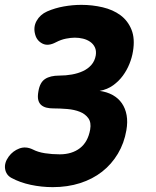

<svg xmlns="http://www.w3.org/2000/svg" viewBox="-23 -760 643 790"><path d="M24 -28Q2 -40 -2 -65Q-6 -90 13 -116Q30 -139 56.5 -149Q83 -159 112 -145Q133 -134 162 -129.5Q191 -125 223 -125Q273 -125 306 -150.5Q339 -176 348 -227Q353 -256 340.5 -273.5Q328 -291 305.5 -300Q283 -309 253.5 -311.5Q224 -314 195 -314Q181 -314 168.5 -317Q156 -320 147 -327.5Q138 -335 134.5 -348.5Q131 -362 135 -384Q141 -421 162.5 -435Q184 -449 221 -449Q248 -449 273 -453.5Q298 -458 318.5 -467.5Q339 -477 353 -493Q367 -509 371 -532Q374 -551 367.5 -565Q361 -579 348 -588Q335 -597 318.5 -601Q302 -605 285 -605Q269 -605 248.5 -601Q228 -597 207 -586Q175 -569 152 -580.5Q129 -592 122 -617Q113 -648 127.5 -674Q142 -700 171 -713Q203 -727 239.5 -733.5Q276 -740 312 -740Q357 -740 399.5 -730Q442 -720 472.5 -697.5Q503 -675 518 -638Q533 -601 524 -548Q520 -523 509.5 -497Q499 -471 482.5 -448.5Q466 -426 442.5 -409Q419 -392 387 -386Q417 -382 440.5 -369Q464 -356 478.5 -335Q493 -314 498 -286Q503 -258 497 -224Q488 -171 462 -127.5Q436 -84 397 -53.5Q358 -23 306.5 -6.5Q255 10 194 10Q148 10 103.5 0.5Q59 -9 24 -28Z"/></svg>

Font: Maple Mono NL ExtraBold
Style: Italic
Weight: 800
Italic angle: -10°
Monospace: yes
Designer: subframe7536
Version: Version 7.000